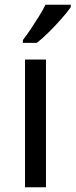

<svg xmlns="http://www.w3.org/2000/svg" viewBox="-20 -786 317 806"><path d="M173 0H85V-536H173ZM277 -756Q265 -738 240 -709.5Q215 -681 186.5 -652.5Q158 -624 134 -606H76V-618Q91 -637 108.5 -663Q126 -689 143 -716.5Q160 -744 171 -766H277Z"/></svg>

Font: Noto Sans Chorasmian
Style: Regular
Weight: 400
Designer: Federico Parra Barrios
Foundry: Google LLC
Version: Version 1.004; ttfautohint (v1.8.4.7-5d5b)